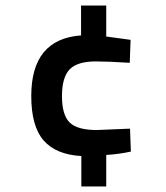

<svg xmlns="http://www.w3.org/2000/svg" viewBox="-20 -596 600 694"><path d="M274 78V-32Q183 -37 138 -88Q93 -139 93 -249Q93 -455 273 -468V-576H364V-464L452 -452L449 -369Q370 -374 327 -374Q259 -374 231.5 -345Q204 -316 204 -248.5Q204 -181 231.5 -153.5Q259 -126 330 -126L450 -131L453 -48Q405 -38 364 -36V78Z"/></svg>

Font: Titillium Web[RUS by Daymarius]
Style: Regular
Weight: 600
Designer: Cyrillization by Daymarius
Foundry: Cyrillization by Daymarius
Version: Version 1.002 September 11, 2018